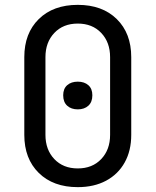

<svg xmlns="http://www.w3.org/2000/svg" viewBox="-20 -760 640 790"><path d="M300 10Q199 10 139.5 -48.5Q80 -107 80 -205V-525Q80 -623 139.5 -681.5Q199 -740 300 -740Q401 -740 460.5 -681.5Q520 -623 520 -525V-205Q520 -140 493 -91.5Q466 -43 416.5 -16.5Q367 10 300 10ZM300 -67Q360 -67 396.5 -105.5Q433 -144 433 -205V-525Q433 -586 396.5 -624.5Q360 -663 300 -663Q240 -663 203.5 -624.5Q167 -586 167 -525V-205Q167 -144 203.5 -105.5Q240 -67 300 -67ZM300 -310Q273 -310 256.5 -325Q240 -340 240 -368Q240 -395 256.5 -409.5Q273 -424 300 -424Q327 -424 343.5 -409.5Q360 -395 360 -368Q360 -340 343.5 -325Q327 -310 300 -310Z"/></svg>

Font: JetBrainsMono NFM
Style: Regular
Weight: 400
Monospace: yes
Designer: Philipp Nurullin, Konstantin Bulenkov
Foundry: JetBrains
Version: Version 2.304; ttfautohint (v1.8.4.7-5d5b);Nerd Fonts 3.3.0